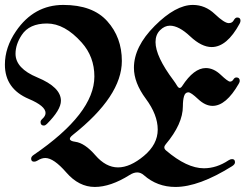

<svg xmlns="http://www.w3.org/2000/svg" viewBox="-44 -738 1010 768"><path d="M-24.4 -479.5Q-24.4 -548.3 20 -613.3Q91.8 -718.3 209.2 -718.3Q326.7 -718.3 385 -653.3Q443.4 -588.4 443.4 -494.1Q443.4 -353.5 247.1 -198.2Q235.4 -189 235.4 -182.6Q235.4 -173.8 256.8 -170.9Q294.9 -166 337.2 -117.2Q379.4 -68.4 428 -68.4Q476.6 -68.4 531.7 -114.5Q586.9 -160.6 586.9 -219.7Q586.9 -278.8 539.3 -343Q491.7 -407.2 491.7 -466.8Q491.7 -551.3 575.2 -634.8Q658.7 -718.3 727.5 -718.3Q776.9 -718.3 815.2 -681.9Q853.5 -645.5 871.1 -645.5Q884.8 -645.5 890.9 -656.7Q897 -668 904.8 -668Q918 -668 918 -655.3Q918 -649.9 914.6 -643.6Q863.8 -549.8 802.7 -549.8Q762.2 -549.8 716.8 -592.5Q671.4 -635.3 635.7 -635.3Q614.3 -635.3 596.2 -617.2Q578.1 -599.1 578.1 -569.8Q578.1 -512.2 650.4 -416Q657.7 -406.2 663.6 -396.2Q669.4 -386.2 674.6 -386.2Q679.7 -386.2 684.6 -393.6Q731.4 -465.8 779.3 -465.8Q810.5 -465.8 839.1 -438.7Q867.7 -411.6 876 -411.6Q884.3 -411.6 889.4 -419.9Q894.5 -428.2 901.4 -428.2Q915 -428.2 915 -414.1Q915 -410.2 911.1 -403.3Q860.4 -314.5 806.2 -314.5Q777.3 -314.5 748.5 -341.6Q719.7 -368.7 709.5 -368.7Q696.8 -368.7 692.1 -353Q687.5 -337.4 687.5 -313Q687.5 -242.2 618.7 -160.6Q613.3 -154.3 613.3 -148.2Q613.3 -142.1 620.1 -136.2Q703.6 -64.9 771.5 -64.9Q822.3 -64.9 870.1 -96.7Q877.4 -101.6 884.3 -101.6Q896 -101.6 896 -88.9Q896 -80.6 884.3 -73.2Q751.5 9.8 657.7 9.8Q585 9.8 531.7 -37.1Q519 -48.3 504.9 -48.3Q490.7 -48.3 474.6 -38.1Q398.4 9.8 335 9.8Q271.5 9.8 221.2 -48.1Q170.9 -106 137.2 -106Q122.1 -106 106 -95.7Q99.1 -91.3 92.3 -91.3Q80.6 -91.3 80.6 -103.5Q80.6 -111.3 89.8 -117.7Q333.5 -284.2 333.5 -432.1Q333.5 -511.2 282.7 -567.9Q214.8 -644 144 -644Q73.2 -644 43 -598.1Q18.1 -560.5 18.1 -522.9Q18.1 -464.4 105.5 -428.2Q199.7 -389.2 199.7 -335Q199.7 -298.3 143.6 -242.2Q137.2 -235.8 131.3 -235.8Q118.2 -235.8 118.2 -250Q118.2 -255.9 125 -262.2Q138.2 -273.9 138.2 -286.1Q138.2 -314 71.3 -342.3Q-24.4 -382.8 -24.4 -479.5Z"/></svg>

Font: UnifrakturMaguntia
Style: Book
Weight: 400
Designer: j. 'mach' wust, Gerrit Ansmann, Georg Duffner, based on a font by Peter Wiegel, original typeface by Carl Albert Fahrenw
Version: Version 2017-03-19